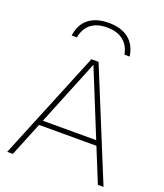

<svg xmlns="http://www.w3.org/2000/svg" viewBox="-173 -1097 1034 1210"><g transform="rotate(20 344.0 -491.5)"><path d="M346 -983Q430 -983 480 -943.5Q530 -904 541 -828H506Q494 -889 453.5 -920.5Q413 -952 346 -952Q278 -952 238 -920.5Q198 -889 187 -828H152Q162 -904 212 -943.5Q262 -983 346 -983ZM21 0 320 -730H368L667 0H629L345 -699H343L59 0ZM135 -228V-261H553V-228Z"/></g></svg>

Font: M PLUS 1 ExtraLight
Style: Regular
Weight: 250
Version: Version 1.001